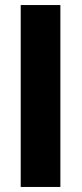

<svg xmlns="http://www.w3.org/2000/svg" viewBox="-20 -740 323 760"><path d="M62 0V-720H219V0Z"/></svg>

Font: Chivo Medium
Style: Bold
Weight: 700
Version: Version 2.002